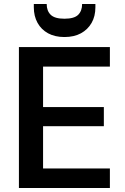

<svg xmlns="http://www.w3.org/2000/svg" viewBox="-20 -934 623 954"><path d="M74 0V-700H526V-603H194V-402H496V-307H194V-97H526V0ZM300 -750Q253 -750 219 -768.5Q185 -787 166.5 -820.5Q148 -854 148 -898V-914H212Q212 -880 232 -860.5Q252 -841 300 -841Q349 -841 368.5 -860.5Q388 -880 388 -914H454V-898Q454 -853 435 -820Q416 -787 382 -768.5Q348 -750 300 -750Z"/></svg>

Font: DM Sans 10pt SemiBold
Style: Regular
Weight: 600
Version: Version 4.004;gftools[0.9.30]